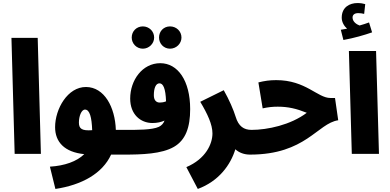

<svg xmlns="http://www.w3.org/2000/svg" viewBox="-20 -1008 2557 1258"><path d="M76 0H248L227 -760H55Z M343 230C516 204 651 129 708 5H792C853 5 877 -26 877 -78C877 -120 851 -157 802 -157H739C734 -306 664 -437 544 -438C423 -439 341 -294 341 -175C341 -78 402 -11 532 2C483 50 404 78 307 84ZM497 -205C497 -246 513 -290 537 -290C568 -290 581 -239 584 -155C517 -150 497 -164 497 -205Z M1094 -689C1135 -689 1169 -722 1169 -762C1169 -804 1135 -835 1094 -835C1053 -835 1022 -804 1022 -762C1022 -722 1053 -689 1094 -689ZM916 -689C956 -689 990 -722 990 -762C990 -804 956 -835 916 -835C875 -835 843 -804 843 -762C843 -722 875 -689 916 -689Z M792 5C910 5 1039 1 1120 -46C1196 -90 1226 -173 1226 -293C1226 -480 1145 -594 1030 -594C913 -594 833 -483 833 -362C833 -259 900 -202 979 -202C1010 -202 1036 -208 1058 -218C1051 -199 1039 -186 1021 -177C976 -156 878 -157 802 -157ZM988 -384C988 -431 1001 -462 1025 -462C1049 -462 1065 -429 1068 -344C1053 -338 1040 -336 1027 -336C1003 -336 988 -352 988 -384Z M1276 230C1414 179 1491 72 1522 -30C1547 -7 1581 5 1618 5C1670 5 1703 -27 1703 -78C1703 -120 1677 -157 1628 -157C1578 -157 1543 -180 1524 -243C1511 -286 1481 -356 1446 -417L1292 -341C1340 -261 1372 -192 1372 -134C1372 -65 1328 33 1201 87Z M1618 5C1984 5 2060 -200 2196 -220L2175 -366H2145C2060 -366 1984 -483 1790 -483C1746 -483 1713 -478 1673 -468L1701 -298C1737 -306 1767 -309 1800 -309C1868 -309 1923 -296 1990 -269C1884 -189 1732 -157 1628 -157Z M2230 -746C2298 -758 2370 -779 2418 -796L2398 -861C2379 -854 2358 -847 2336 -841C2316 -848 2290 -866 2290 -893C2290 -911 2303 -922 2327 -922C2341 -922 2354 -920 2366 -917L2373 -981C2360 -985 2343 -988 2322 -988C2272 -988 2219 -962 2219 -892C2219 -863 2235 -837 2254 -820C2244 -818 2230 -816 2213 -813Z M2285 0H2463L2444 -674H2266Z"/></svg>

Font: Noto Sans Arabic ExtCond Blk
Style: Regular
Weight: 900
Width: 2
Designer: Monotype Design Team, Nadine Chahine, Nizar Qandah and Khaled Hosny
Foundry: Monotype Imaging Inc.
Version: Version 2.012